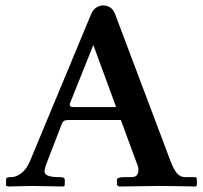

<svg xmlns="http://www.w3.org/2000/svg" viewBox="-20 -678 739 699"><path d="M252.9 -288.1H402.8L319.8 -514.2L233.9 -299.8Q233.9 -292.5 237.1 -290.3Q240.2 -288.1 252.9 -288.1ZM147.9 -79.1Q142.6 -64.5 142.1 -54.4Q141.6 -44.4 154.1 -38.8Q166.5 -33.2 194.8 -33.2Q207 -33.2 211.4 -31Q215.8 -28.8 215.8 -22.9V-2.9L210.9 1Q119.1 -1 95.2 -1L9.8 1L2 -2V-22.9Q2 -29.8 6.6 -31.5Q11.2 -33.2 22 -33.2Q39.1 -33.2 58.1 -47.9Q77.1 -62.5 88.9 -90.8L312 -627Q318.4 -643.1 330.8 -650.6Q343.3 -658.2 354 -658.2Q387.2 -658.2 398.9 -627L601.1 -90.8Q612.3 -61 624.3 -47.1Q636.2 -33.2 653.8 -33.2H682.1Q692.9 -33.2 694.8 -31.2Q696.8 -29.3 696.8 -22.9V-2.9L691.9 1Q596.2 -1 558.1 -1L414.1 1L405.8 -3.9V-22.9Q405.8 -33.2 432.1 -33.2H459Q483.9 -33.2 483.9 -59.1Q483.9 -70.3 481.9 -73.2L419.9 -241.2H235.8Q220.2 -241.2 214.8 -239Q209.5 -236.8 205.1 -227.1Z"/></svg>

Font: Linux Libertine G
Style: Semibold
Weight: 600
Designer: Philipp H. Poll
Foundry: Philipp H. Poll
Version: Version 5.1.1